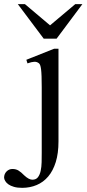

<svg xmlns="http://www.w3.org/2000/svg" viewBox="-97 -697 421 934"><path d="M187.5 -9.3Q187.5 48.8 174.3 91.3Q161.1 133.8 137.5 161.6Q113.8 189.5 81.3 203.1Q48.8 216.8 10.7 216.8Q-12.7 216.8 -29.3 211.9Q-45.9 207 -56.2 199.7Q-66.4 192.4 -71.5 183.6Q-76.7 174.8 -77.1 167.5Q-77.1 149.4 -65.2 137.2Q-53.2 125 -36.6 125Q-19.5 125 -7.1 132.6Q5.4 140.1 21 156.2Q43.5 177.2 60.5 177.2Q78.1 177.2 87.4 165.3Q96.7 153.3 100.8 134.3Q105 115.2 105.5 92Q106 68.8 106 45.9V-272.5Q106 -304.2 105.2 -325.2Q104.5 -346.2 102.8 -359.6Q101.1 -373 98.4 -379.9Q95.7 -386.7 91.8 -389.6Q82 -397 69.8 -396.5Q57.6 -396 36.6 -388.7L31.2 -406.2L166.5 -460H187.5ZM178.2 -508.8H115.7L-10.3 -676.8H24.4L146.5 -573.7L269 -676.8H303.7Z"/></svg>

Font: Doulos SIL
Style: Regular
Weight: 400
Designer: Walt Agee, Victor Gaultney, Peter Martin, Debbi Hosken
Foundry: SIL International
Version: Version 4.110; 2011; Maintenance release